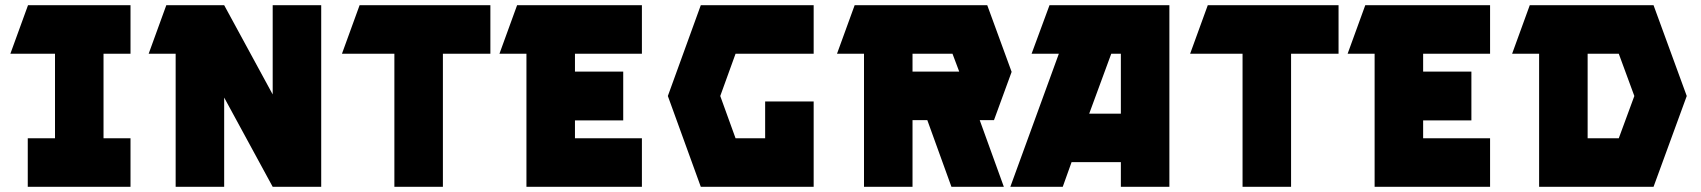

<svg xmlns="http://www.w3.org/2000/svg" viewBox="-20 -720 6556 740"><path d="M20 -513 88 -700H483V-513H379V-187H483V0H87V-187H192V-513Z M621 -700H844L1031 -356V-700H1218V0H1031L844 -344V0H657V-513H553Z M1298 -513 1366 -700H1870V-513H1687V0H1500V-513Z M1905 -513 1973 -700H2454V-513H2196V-444H2382V-256H2196V-187H2454V0H2009V-513Z M2554 -350 2681 -700H3116V-513H2815L2756 -350L2815 -187H2929V-329H3116V0H2681Z M3206 -513 3274 -700H3785L3879 -443L3811 -257H3756L3849 0H3647L3554 -257H3497V0H3310V-513ZM3497 -444H3677L3651 -513H3497Z M4061 -513H3956L4025 -700H4487V0H4300V-95H4110L4076 0H3874ZM4300 -282V-513H4263L4178 -282Z M4567 -513 4635 -700H5139V-513H4956V0H4769V-513Z M5174 -513 5242 -700H5723V-513H5465V-444H5651V-256H5465V-187H5723V0H5278V-513Z M5876 -700H6353L6481 -350L6353 0H5912V-513H5808ZM6219 -187 6279 -350 6219 -513H6099V-187Z"/></svg>

Font: Clickuper
Style: Bold
Weight: 700
Designer: Denis Ignatov
Foundry: Denis Ignatov
Version: Version 1.10 April 16, 2021